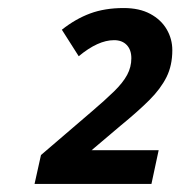

<svg xmlns="http://www.w3.org/2000/svg" viewBox="-20 -873 449 478"><path d="M66 -415 82 -487 208 -595Q242 -624 264 -645.5Q286 -667 296.5 -686.5Q307 -706 307 -728Q307 -749 295.5 -761Q284 -773 264 -773Q244 -773 222 -763Q200 -753 176 -733L134 -799Q168 -826 204.5 -839.5Q241 -853 288 -853Q327 -853 354 -838.5Q381 -824 395 -800Q409 -776 409 -748Q409 -710 394.5 -681Q380 -652 352 -624Q324 -596 280 -560L208 -499H375L357 -415Z"/></svg>

Font: Noto Sans Display SemiBold
Style: Italic
Weight: 600
Italic angle: -12°
Designer: Monotype Design Team
Foundry: Monotype Imaging Inc.
Version: Version 2.003